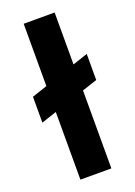

<svg xmlns="http://www.w3.org/2000/svg" viewBox="-137 -761 573 816"><g transform="rotate(-20 149.5 -352.5)"><path d="M11 -283V-400L288 -493V-375ZM80 0V-705H220V0Z"/></g></svg>

Font: DM Sans 36pt ExtraBold
Style: Regular
Weight: 800
Designer: Colophon Foundry, Jonny Pinhorn
Foundry: Colophon Foundry
Version: Version 4.004;gftools[0.9.30]